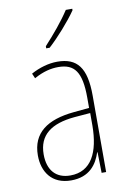

<svg xmlns="http://www.w3.org/2000/svg" viewBox="-87 -817 585 880"><g transform="rotate(-10 205.0 -377.0)"><path d="M313 -757V-764H283C251 -715 209 -665 164 -616V-606H180C223 -645 280 -709 313 -757ZM203 -537C162 -537 118 -524 80 -503L90 -480C133 -504 170 -512 203 -512C278 -512 310 -471 310 -351V-303L237 -296C113 -284 41 -234 41 -129C41 -53 82 10 172 10C258 10 294 -43 311 -96H313L315 0H336V-356C336 -486 295 -537 203 -537ZM237 -273 311 -279V-220C310 -98 271 -13 172 -13C106 -13 68 -55 68 -129C68 -219 127 -263 237 -273Z"/></g></svg>

Font: Noto Sans Lao UI Cond Thin
Style: Regular
Weight: 100
Width: 3
Designer: Monotype Design Team
Foundry: Monotype Imaging Inc.
Version: Version 2.000